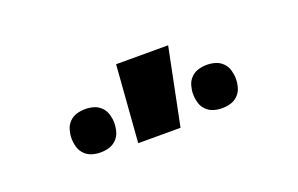

<svg xmlns="http://www.w3.org/2000/svg" viewBox="-38 -864 575 371"><g transform="rotate(-20 250.0 -679.0)"><path d="M199 -600 211 -758H318L286 -600ZM375 -608Q366 -608 357.5 -610.5Q349 -613 342.5 -619.5Q336 -626 333.5 -635Q331 -644 331 -653Q331 -661 333.5 -670Q336 -679 342.5 -685.5Q349 -692 357.5 -694.5Q366 -697 375 -697Q384 -697 392.5 -694.5Q401 -692 407.5 -685.5Q414 -679 416.5 -670Q419 -661 419 -653Q419 -644 416.5 -635Q414 -626 407.5 -619.5Q401 -613 392.5 -610.5Q384 -608 375 -608ZM125 -608Q116 -608 107.5 -610.5Q99 -613 92.5 -619.5Q86 -626 83.5 -635Q81 -644 81 -653Q81 -661 83.5 -670Q86 -679 92.5 -685.5Q99 -692 107.5 -694.5Q116 -697 125 -697Q134 -697 142.5 -694.5Q151 -692 157.5 -685.5Q164 -679 166.5 -670Q169 -661 169 -653Q169 -644 166.5 -635Q164 -626 157.5 -619.5Q151 -613 142.5 -610.5Q134 -608 125 -608Z"/></g></svg>

Font: Iosevka Curly Heavy
Style: Regular
Weight: 900
Monospace: yes
Designer: Belleve Invis
Foundry: Belleve Invis
Version: Version 22.1.2; ttfautohint (v1.8.4)